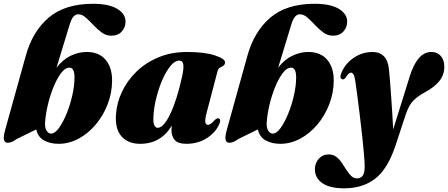

<svg xmlns="http://www.w3.org/2000/svg" viewBox="-20 -747 2367 1014"><path d="M345 -608 278.5 -389.5Q312.5 -433.5 354.2 -453Q396 -472.5 437.5 -472.5Q503 -472.5 537.5 -431.5Q572 -390.5 572 -323Q572 -258 549 -197.8Q526 -137.5 486.2 -90Q446.5 -42.5 395.8 -15Q345 12.5 289.5 12.5Q245 12.5 212.5 -5.5Q180 -23.5 171.5 -63.5L68.5 -13Q41 7 21.5 7Q5 7 1 -8.5Q-3 -24 7.5 -62L116 -452Q151.5 -581 237.2 -654Q323 -727 471.5 -727Q554.5 -727 598.8 -700.5Q643 -674 643 -632.5Q643 -602.5 623 -580.5Q603 -558.5 568 -558.5Q540 -558.5 517 -575.5Q494 -592.5 473.2 -614.8Q452.5 -637 433 -654.2Q413.5 -671.5 393 -671.5Q377.5 -671.5 366.2 -657.2Q355 -643 345 -608ZM342 -389.5Q321.5 -387 301 -359Q280.5 -331 262.8 -287.8Q245 -244.5 233 -194.8Q221 -145 218 -99.5Q216.5 -71.5 226.2 -56.5Q236 -41.5 250 -41.5Q270 -41.5 291.5 -71.2Q313 -101 331.8 -147Q350.5 -193 362 -244Q373.5 -295 373.5 -338Q373.5 -394 342 -389.5Z M1071.5 -152.5Q1061.5 -114.5 1064.5 -101Q1067.5 -87.5 1078 -87.5Q1092 -87.5 1113 -112Q1121.5 -120 1126.2 -121.5Q1131 -123 1136 -121Q1150 -115 1135.5 -86Q1114.5 -43 1068.8 -15.2Q1023 12.5 964.5 12.5Q921 12.5 903.2 -7.2Q885.5 -27 885.5 -61Q885.5 -70.5 887 -83.5Q860 -37 817.8 -12.2Q775.5 12.5 720.5 12.5Q656 12.5 621.5 -27Q587 -66.5 592.5 -142Q596.5 -203.5 624.2 -262.5Q652 -321.5 701 -369Q750 -416.5 817.5 -444.5Q885 -472.5 968 -472.5Q1061 -472.5 1115.8 -454.2Q1170.5 -436 1168.5 -416.5Q1167 -404 1158.8 -399.2Q1150.5 -394.5 1141.5 -389.5Q1132.5 -384.5 1129 -371.5ZM790.5 -135.5Q788 -99 795 -85.5Q802 -72 812.5 -72Q844.5 -72 879.8 -146.2Q915 -220.5 942.5 -346.5Q951 -386 948 -406.5Q945 -427 926.5 -427Q903.5 -427 880.5 -399Q857.5 -371 838 -326.5Q818.5 -282 805.8 -231.2Q793 -180.5 790.5 -135.5Z M1515.5 -608 1449 -389.5Q1483 -433.5 1524.8 -453Q1566.5 -472.5 1608 -472.5Q1673.5 -472.5 1708 -431.5Q1742.5 -390.5 1742.5 -323Q1742.5 -258 1719.5 -197.8Q1696.5 -137.5 1656.8 -90Q1617 -42.5 1566.2 -15Q1515.5 12.5 1460 12.5Q1415.5 12.5 1383 -5.5Q1350.5 -23.5 1342 -63.5L1239 -13Q1211.5 7 1192 7Q1175.5 7 1171.5 -8.5Q1167.5 -24 1178 -62L1286.5 -452Q1322 -581 1407.8 -654Q1493.5 -727 1642 -727Q1725 -727 1769.2 -700.5Q1813.5 -674 1813.5 -632.5Q1813.5 -602.5 1793.5 -580.5Q1773.5 -558.5 1738.5 -558.5Q1710.5 -558.5 1687.5 -575.5Q1664.5 -592.5 1643.8 -614.8Q1623 -637 1603.5 -654.2Q1584 -671.5 1563.5 -671.5Q1548 -671.5 1536.8 -657.2Q1525.5 -643 1515.5 -608ZM1512.5 -389.5Q1492 -387 1471.5 -359Q1451 -331 1433.2 -287.8Q1415.5 -244.5 1403.5 -194.8Q1391.5 -145 1388.5 -99.5Q1387 -71.5 1396.8 -56.5Q1406.5 -41.5 1420.5 -41.5Q1440.5 -41.5 1462 -71.2Q1483.5 -101 1502.2 -147Q1521 -193 1532.5 -244Q1544 -295 1544 -338Q1544 -394 1512.5 -389.5Z M2143.5 -342.5Q2163 -405.5 2191.2 -439Q2219.5 -472.5 2259 -472.5Q2290 -472.5 2308.2 -451Q2326.5 -429.5 2326.5 -395Q2326.5 -350 2298.8 -317.2Q2271 -284.5 2226.5 -261Q2187.5 -240 2163.5 -216.2Q2139.5 -192.5 2122 -140L2069 21Q2028 144.5 1962.2 196Q1896.5 247.5 1797 247.5Q1721 247.5 1682 220Q1643 192.5 1643 146.5Q1643 114.5 1663.5 91.5Q1684 68.5 1715.5 68.5Q1739 68.5 1755.8 81.2Q1772.5 94 1785.2 113Q1798 132 1809.8 150.8Q1821.5 169.5 1834.8 182.2Q1848 195 1865 195Q1884 195 1895 181.5Q1906 168 1906 131.5Q1906 113 1902.5 70.5Q1899 28 1893 -27.2Q1887 -82.5 1880 -139.8Q1873 -197 1866.5 -246.2Q1860 -295.5 1855.5 -324.5Q1852 -345.5 1846.5 -354.5Q1841 -363.5 1833.5 -363.5Q1821.5 -363.5 1804.5 -336Q1797 -326 1787.5 -328Q1782.5 -329 1779.2 -335Q1776 -341 1780 -353.5Q1797 -404.5 1843.5 -438.5Q1890 -472.5 1948.5 -472.5Q1985 -472.5 2007.2 -450Q2029.5 -427.5 2034 -382Q2036.5 -359 2039.5 -321Q2042.5 -283 2045.8 -237.8Q2049 -192.5 2051.8 -147Q2054.5 -101.5 2056.5 -63.5Z"/></svg>

Font: Fraunces 72pt Black
Style: Italic
Weight: 900
Italic angle: -16°
Version: Version 1.000;[b76b70a41]